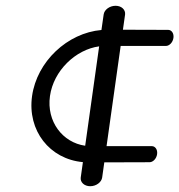

<svg xmlns="http://www.w3.org/2000/svg" viewBox="-20 -644 620 664"><path d="M322.9 -483.7C308.8 -383.9 288.6 -239.7 274.6 -140C196.5 -150.9 140.4 -223.8 152.8 -311.8C165.1 -399.8 241.7 -472.7 322.9 -483.7ZM412.6 -594C414.4 -610.1 400.6 -624 379.7 -624C358.8 -624 340.7 -610.1 338.5 -594C338.4 -594 335.5 -573.5 330.8 -540.3C213 -530 107.7 -431.4 90.9 -311.8C74.1 -192.2 151.7 -93.7 266.7 -83.3C262 -50.3 259.2 -30 259.2 -30C257 -14.1 271.1 0 292 0C312.9 0 331 -13.9 333.3 -30L340.7 -82.5C436.2 -82.6 497.2 -83 497.2 -83C509.1 -83 521.1 -95.1 523.3 -110.8C525.5 -126.5 516.9 -138.6 505 -138.6C505 -138.6 425.6 -138.6 348.5 -138.6L397.3 -485.1C474.3 -485.1 553.7 -485.1 553.7 -485.1C565.6 -485.1 577.6 -497.2 579.8 -512.9C582 -528.6 573.4 -540.7 561.5 -540.7C561.5 -540.7 500.7 -541 405.1 -541.2Z"/></svg>

Font: Hi.
Style: Tall Oblique
Weight: 400
Designer: Mew Too, Robert Jablonski
Foundry: Cannot Into Space Fonts
Version: Version 1.996